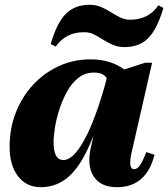

<svg xmlns="http://www.w3.org/2000/svg" viewBox="-20 -763 700 799"><path d="M150 16Q90 16 55 -29.5Q20 -75 20 -153Q20 -229 46 -295Q72 -361 118 -410.5Q164 -460 225 -488Q286 -516 357 -516Q440 -516 497 -474L584 -502H613L528 -130Q512 -59 538 -59Q551 -59 562 -74.5Q573 -90 589 -130L623 -119Q589 16 466 16Q399 16 370 -28.5Q341 -73 358 -149L368 -194H367Q325 -85 273 -34.5Q221 16 150 16ZM203 -170Q203 -97 244 -97Q285 -97 331 -181Q377 -265 420 -420L424 -438Q410 -461 371 -461Q335 -461 307.5 -440Q280 -419 260.5 -384.5Q241 -350 228 -310.5Q215 -271 209 -234Q203 -197 203 -170ZM498 -567Q471 -567 449.5 -576.5Q428 -586 409 -598Q390 -610 371.5 -619.5Q353 -629 330 -629Q253 -629 212 -569L191 -580Q217 -669 254.5 -706Q292 -743 353 -743Q380 -743 401.5 -733.5Q423 -724 442 -712Q461 -700 480 -690.5Q499 -681 521 -681Q599 -681 639 -741L660 -730Q634 -642 597 -604.5Q560 -567 498 -567Z"/></svg>

Font: Platypi ExtraBold
Style: Italic
Weight: 800
Italic angle: -13°
Designer: David Sargent
Foundry: Bolt Cutter Type
Version: Version 1.200; ttfautohint (v1.8.4.7-5d5b)